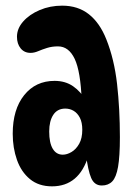

<svg xmlns="http://www.w3.org/2000/svg" viewBox="-20 -646 494 679"><path d="M340 10Q314 10 302.5 -16.5Q291 -43 284 -101L293 -96Q260 13 164 13Q117 13 86 -12.5Q55 -38 40 -80.5Q25 -123 25 -173Q25 -259 65.5 -309.5Q106 -360 173 -360Q211 -360 238.5 -341Q266 -322 286 -288L269 -290Q265 -394 244 -438Q223 -482 185 -482Q164 -482 146.5 -476.5Q129 -471 115 -465Q101 -459 88 -459Q66 -459 53 -475Q40 -491 40 -516Q40 -545 62 -570Q84 -595 120.5 -610.5Q157 -626 200 -626Q256 -626 294.5 -595.5Q333 -565 356 -507Q384 -437 394 -349Q404 -261 404 -161Q404 -93 397.5 -56Q391 -19 377 -4.5Q363 10 340 10ZM202 -99Q217 -99 233 -108.5Q249 -118 260 -137.5Q271 -157 271 -187Q271 -213 262.5 -229.5Q254 -246 240.5 -254Q227 -262 211 -262Q183 -262 168.5 -240Q154 -218 154 -181Q154 -141 166.5 -120Q179 -99 202 -99Z"/></svg>

Font: DynaPuff Condensed
Style: Regular
Weight: 400
Width: 3
Designer: Toshi Omagari, Jennifer Daniel
Foundry: Google Fonts
Version: Version 2.000